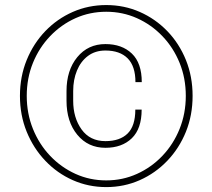

<svg xmlns="http://www.w3.org/2000/svg" viewBox="-20 -741 853 771"><path d="M60.1 -356Q60.1 -433.6 87.2 -500Q114.3 -566.4 161.9 -616Q209.5 -665.5 272.2 -693.1Q335 -720.7 406.7 -720.7Q478.5 -720.7 541.3 -693.1Q604 -665.5 651.9 -616Q699.7 -566.4 726.6 -500Q753.4 -433.6 753.4 -356Q753.4 -278.3 726.6 -211.9Q699.7 -145.5 651.9 -95.5Q604 -45.4 541.3 -17.6Q478.5 10.3 406.7 10.3Q335 10.3 272.2 -17.6Q209.5 -45.4 161.9 -95.5Q114.3 -145.5 87.2 -211.9Q60.1 -278.3 60.1 -356ZM87.4 -356Q87.4 -285.2 112.3 -223.4Q137.2 -161.6 181.4 -115.2Q225.6 -68.8 283.2 -42.7Q340.8 -16.6 406.7 -16.6Q472.2 -16.6 530 -42.7Q587.9 -68.8 632.1 -115.2Q676.3 -161.6 701.2 -223.4Q726.1 -285.2 726.1 -356Q726.1 -427.2 701.2 -488.5Q676.3 -549.8 632.1 -595.9Q587.9 -642.1 530 -668Q472.2 -693.8 406.7 -693.8Q340.8 -693.8 283.2 -668Q225.6 -642.1 181.4 -595.9Q137.2 -549.8 112.3 -488.5Q87.4 -427.2 87.4 -356ZM523.4 -300.8H548.8Q548.8 -224.1 509.3 -185.8Q469.7 -147.5 403.3 -147.5Q333.5 -147.5 290.3 -200Q247.1 -252.4 247.1 -336.4V-375Q247.1 -459 290.3 -511.5Q333.5 -564 403.3 -564Q469.7 -564 509.5 -525.9Q549.3 -487.8 549.3 -411.1H523.9Q523.9 -475.1 492.7 -506.6Q461.4 -538.1 403.3 -538.1Q362.3 -538.1 333.3 -516.4Q304.2 -494.6 289.1 -457.8Q273.9 -420.9 273.9 -375.5V-336.4Q273.9 -268.1 307.6 -221.2Q341.3 -174.3 403.3 -174.3Q461.4 -174.3 492.4 -204.8Q523.4 -235.4 523.4 -300.8Z"/></svg>

Font: Vazirmatn UI Thin
Style: Regular
Weight: 100
Designer: Saber Rastikerdar
Foundry: Saber Rastikerdar
Version: Version 33.003